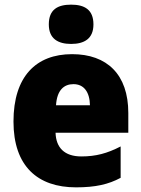

<svg xmlns="http://www.w3.org/2000/svg" viewBox="-20 -889 608 826"><path d="M286 -869C228 -869 190 -848 190 -784C190 -722 230 -700 286 -700C342 -700 382 -722 382 -784C382 -848 343 -869 286 -869ZM290 -656C135 -656 38 -560 38 -366C38 -174 142 -83 307 -83C391 -83 447 -96 499 -124V-259C441 -229 392 -216 330 -216C257 -216 221 -254 219 -318H532V-403C532 -569 440 -656 290 -656ZM296 -527C341 -527 366 -493 367 -436H221C225 -501 255 -527 296 -527Z"/></svg>

Font: Noto Sans Kannada UI SemiCondensed Black
Style: Regular
Weight: 900
Width: 4
Designer: Jelle Bosma - Monotype Design Team
Foundry: Monotype Imaging Inc.
Version: Version 2.005